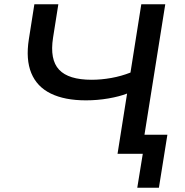

<svg xmlns="http://www.w3.org/2000/svg" viewBox="-20 -725 872 905"><path d="M627 160 653 0H534L579 -284Q543 -270 491 -261Q439 -252 385 -252Q285 -252 219.5 -284Q154 -316 127.5 -380.5Q101 -445 116 -540L142 -705H255L230 -547Q214 -444 258.5 -396.5Q303 -349 412 -349Q457 -349 504.5 -357.5Q552 -366 595 -383L646 -705H759L661 -90H769L729 160Z"/></svg>

Font: Nunito Sans 10pt SemiExpanded SemiBold
Style: Italic
Weight: 600
Width: 6
Italic angle: -9°
Designer: Vernon Adams
Foundry: Vernon Adams
Version: Version 3.101;gftools[0.9.27]